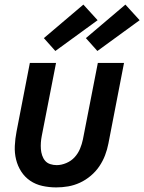

<svg xmlns="http://www.w3.org/2000/svg" viewBox="-20 -804 628 836"><path d="M225 12Q194 12 164.5 5.5Q135 -1 111.5 -17Q88 -33 72.5 -57Q57 -81 50 -109.5Q43 -138 44.5 -169Q46 -200 52 -231L110 -530H224L162 -213Q159 -198 158 -183.5Q157 -169 158 -155Q159 -141 163.5 -127.5Q168 -114 176.5 -104Q185 -94 198.5 -89.5Q212 -85 227 -85Q247 -85 268.5 -94Q290 -103 305 -119.5Q320 -136 328.5 -156.5Q337 -177 341 -197L406 -530H520L452 -179Q447 -153 437.5 -128Q428 -103 412.5 -80Q397 -57 375 -38.5Q353 -20 328 -8.5Q303 3 277 7.5Q251 12 225 12ZM404 -582 354 -638 526 -784 588 -716ZM221 -582 171 -638 343 -784 405 -716Z"/></svg>

Font: Lode Term
Style: Bold Italic
Weight: 700
Italic angle: -11°
Monospace: yes
Designer: Belleve Invis
Foundry: Belleve Invis
Version: Version 29.2.0